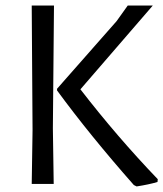

<svg xmlns="http://www.w3.org/2000/svg" viewBox="-20 -661 587 690"><path d="M529 -641 269 -340Q402 -168 547 -17L546 -7Q516 2 471 9L461 4Q303 -175 185 -336V-342L399 -585L439 -641ZM174 -641 170 -200 173 0H94L97 -193L94 -641Z"/></svg>

Font: Alegreya Sans SC
Style: Regular
Weight: 400
Designer: Juan Pablo del Peral
Foundry: Huerta Tipografica
Version: Version 2.007